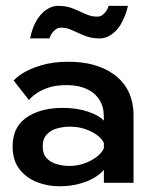

<svg xmlns="http://www.w3.org/2000/svg" viewBox="-20 -638 556 670"><path d="M186 12Q147 12 109.8 -2.2Q72.5 -16.5 48.2 -47.2Q24 -78 24 -127.5Q24 -199.5 81 -233.5Q128.5 -261.5 198 -261.5Q249 -261.5 287.8 -248.2Q326.5 -235 342.5 -217Q342.5 -237 341 -250.5Q339.5 -264 333 -278.5Q318 -310 286.8 -325.5Q255.5 -341 212.5 -341Q176.5 -341 151 -332.8Q125.5 -324.5 108.2 -312.8Q91 -301 81 -289L28 -356.5Q35.5 -367.5 59.8 -382.8Q84 -398 124.2 -410.2Q164.5 -422.5 219 -422.5Q314 -422.5 374.5 -380.5Q446 -330.5 446 -234.5V0H342.5V-45.5Q331 -31 309.2 -18Q287.5 -5 256.5 3.5Q225.5 12 186 12ZM222 -59Q261 -59 296 -77.2Q331 -95.5 342.5 -120.5V-139Q331 -163 297 -179.5Q263 -196 224 -196Q202 -196 180.2 -190.2Q158.5 -184.5 143.8 -169.5Q129 -154.5 129 -127Q129 -100.5 143 -85.8Q157 -71 178.5 -65Q200 -59 222 -59ZM327 -504Q302 -504 283 -510.8Q264 -517.5 247.5 -525.5Q234 -532 221 -536.8Q208 -541.5 194 -541.5Q182.5 -541.5 174.8 -535.8Q167 -530 161.5 -522.2Q156 -514.5 152.5 -504H85Q102 -587.5 157 -612.5Q169 -617.5 183.5 -617.5Q208.5 -617.5 227.2 -611Q246 -604.5 262 -596.5Q275.5 -590 289.2 -585Q303 -580 319 -580Q330.5 -580 338 -586Q345.5 -592 350.8 -599.5Q356 -607 359 -617.5H426.5Q419 -583.5 401.5 -553.2Q384 -523 353.5 -509Q341.5 -504 327 -504Z"/></svg>

Font: Lucymar Sans Medium
Style: Regular
Weight: 500
Foundry: The League of Moveable Type (original font) / Main changes by Cristiano Sobral with portions from Mirco Monsees
Version: Version 2.001;August 30, 2020;FontCreator 13.0.0.2681 64-bit